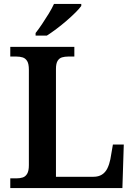

<svg xmlns="http://www.w3.org/2000/svg" viewBox="-20 -951 682 971"><path d="M32 0V-49H63Q81 -49 95 -53.5Q109 -58 117.5 -72.5Q126 -87 126 -116V-598Q126 -628 117.5 -642Q109 -656 95 -660.5Q81 -665 63 -665H32V-714H356V-665H325Q308 -665 294 -661Q280 -657 271.5 -643.5Q263 -630 263 -602V-57H453Q478 -57 495.5 -68Q513 -79 523 -99.5Q533 -120 538 -145L551 -220H606L599 0ZM160 -784Q175 -803 192.5 -829Q210 -855 226.5 -882Q243 -909 253 -931H391V-921Q382 -908 362 -888Q342 -868 316.5 -846Q291 -824 265 -804.5Q239 -785 217 -771H160Z"/></svg>

Font: Noto Serif Armenian SemiBold
Style: Regular
Weight: 600
Version: Version 2.007